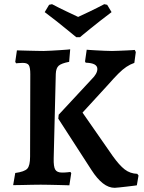

<svg xmlns="http://www.w3.org/2000/svg" viewBox="-20 -884 689 919"><path d="M261 -335 418 -504Q446 -531 446 -554Q446 -568 432.5 -575.5Q419 -583 390 -584L387 -590L395 -646Q395 -646 407.5 -645Q420 -644 440 -643Q460 -642 480.5 -641Q501 -640 516 -640Q530 -640 548.5 -641Q567 -642 584.5 -642.5Q602 -643 613.5 -644Q625 -645 625 -645L630 -635L623 -583Q603 -576 585 -564Q567 -552 546.5 -531.5Q526 -511 497 -478L375 -345L519 -138Q551 -93 577 -73Q603 -53 637 -52L643 -44L635 3Q635 3 621 5Q607 7 588 9Q569 11 552 13Q535 15 529 15Q500 15 472.5 -6.5Q445 -28 418 -70L259 -316ZM125 -529Q125 -561 118 -572Q111 -583 89 -583Q80 -583 68.5 -582Q57 -581 57 -581L53 -588L61 -643Q61 -643 75.5 -642.5Q90 -642 112 -641.5Q134 -641 155 -640.5Q176 -640 188 -640Q204 -640 225.5 -641.5Q247 -643 267.5 -644Q288 -645 302 -646.5Q316 -648 316 -648L311 -588Q274 -581 261 -569.5Q248 -558 247 -530L237 -126Q236 -86 244.5 -72Q253 -58 277 -58Q292 -58 304.5 -59.5Q317 -61 317 -61L321 -55L312 3Q312 3 297.5 2.5Q283 2 260 1.5Q237 1 214.5 0.5Q192 0 175 0Q154 0 131.5 0.5Q109 1 88.5 1.5Q68 2 55.5 2Q43 2 43 2L53 -56Q97 -62 110.5 -76.5Q124 -91 124 -134ZM345 -706Q345 -706 331.5 -717Q318 -728 296 -746Q274 -764 247.5 -785Q221 -806 194 -826L215 -861L229 -864Q263 -846 298 -829.5Q333 -813 354 -803Q376 -813 409.5 -829Q443 -845 479 -864L493 -861L514 -826Q487 -806 460.5 -785Q434 -764 411.5 -746Q389 -728 376 -717Q363 -706 363 -706Z"/></svg>

Font: Alegreya SemiBold
Style: Regular
Weight: 600
Designer: Juan Pablo del Peral
Foundry: Huerta Tipografica
Version: Version 2.009